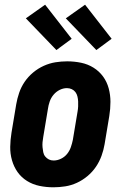

<svg xmlns="http://www.w3.org/2000/svg" viewBox="-20 -789 540 817"><path d="M207 8Q177 8 148 2Q119 -4 95 -19Q71 -34 55 -56.5Q39 -79 31 -107Q23 -135 23.5 -164.5Q24 -194 29 -225L49 -345Q53 -369 61.5 -394Q70 -419 85 -441Q100 -463 121 -480.5Q142 -498 166.5 -509Q191 -520 216 -524Q241 -528 266 -528Q296 -528 325 -522Q354 -516 378 -501Q402 -486 418.5 -463.5Q435 -441 442.5 -413Q450 -385 450 -355.5Q450 -326 445 -295L425 -175Q421 -151 412 -126Q403 -101 388 -79Q373 -57 352 -39.5Q331 -22 307 -11Q283 0 257.5 4Q232 8 207 8ZM208 -106Q224 -106 239.5 -113.5Q255 -121 265.5 -134Q276 -147 281.5 -163Q287 -179 290 -194L310 -314Q312 -325 312.5 -336Q313 -347 312.5 -357.5Q312 -368 309.5 -378.5Q307 -389 301 -397Q295 -405 285.5 -409.5Q276 -414 265 -414Q249 -414 234 -406.5Q219 -399 208 -386Q197 -373 191.5 -357Q186 -341 184 -326L164 -206Q162 -195 161 -184Q160 -173 161 -162.5Q162 -152 164 -141.5Q166 -131 172.5 -123Q179 -115 188 -110.5Q197 -106 208 -106ZM390 -576 260 -711 342 -769 455 -624ZM220 -576 90 -711 172 -769 285 -624Z"/></svg>

Font: Iosevka SS18 Heavy
Style: Italic
Weight: 900
Italic angle: -9°
Monospace: yes
Designer: Belleve Invis
Foundry: Belleve Invis
Version: Version 25.1.1; ttfautohint (v1.8.4)